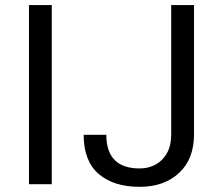

<svg xmlns="http://www.w3.org/2000/svg" viewBox="-20 -731 872 762"><path d="M185.5 0H95V-711H185.5ZM534.5 10.5Q430.5 10.5 371.2 -41Q312 -92.5 312 -196H402Q402 -62.5 534.5 -62.5Q569.5 -62.5 597.8 -78Q626 -93.5 642.8 -123.5Q659.5 -153.5 659.5 -197.5V-711H750V-197.5Q750 -100 690.8 -44.8Q631.5 10.5 534.5 10.5Z"/></svg>

Font: Roberto Sans
Style: Regular
Weight: 400
Designer: Google (font) & Cristiano Sobral (main changes)
Version: Version 1.500; ttfautohint (v1.8.4.7-5d5b-dirty)